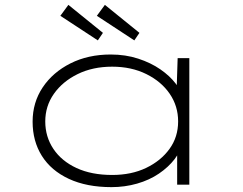

<svg xmlns="http://www.w3.org/2000/svg" viewBox="-20 -759 998 789"><path d="M438 10Q336 10 263 -24Q190 -58 152 -118.5Q114 -179 114 -259Q114 -338 155.5 -400Q197 -462 269.5 -498.5Q342 -535 435 -535Q496 -535 548 -518Q600 -501 639 -474Q678 -447 702 -415.5Q726 -384 730 -356L705 -363L710 -520H758V0H708V-150L727 -174Q723 -138 697.5 -105Q672 -72 633 -45.5Q594 -19 543.5 -4.5Q493 10 438 10ZM441 -40Q520 -40 580.5 -69Q641 -98 676.5 -147Q712 -196 712 -260Q712 -323 677.5 -373.5Q643 -424 581.5 -454.5Q520 -485 441 -485Q361 -485 299 -454.5Q237 -424 201.5 -373.5Q166 -323 166 -260Q166 -197 199.5 -147Q233 -97 294.5 -68.5Q356 -40 441 -40ZM532 -593 378 -694 411 -739 553 -624ZM382 -593 228 -694 261 -739 403 -624Z"/></svg>

Font: Lexend Zetta ExtraLight
Style: Regular
Weight: 250
Version: Version 1.007